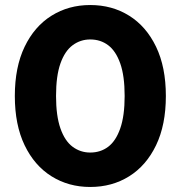

<svg xmlns="http://www.w3.org/2000/svg" viewBox="-20 -732 719 764"><path d="M339 12Q253 12 185 -30.5Q117 -73 78 -154Q39 -235 39 -350Q39 -465 78 -546Q117 -627 185 -669.5Q253 -712 339 -712Q426 -712 494 -669.5Q562 -627 601 -546Q640 -465 640 -350Q640 -235 601 -154Q562 -73 494 -30.5Q426 12 339 12ZM339 -125Q380 -125 410.5 -148Q441 -171 458.5 -221Q476 -271 476 -350Q476 -430 458.5 -479.5Q441 -529 410.5 -552Q380 -575 339 -575Q300 -575 269 -552Q238 -529 220.5 -479.5Q203 -430 203 -350Q203 -271 220.5 -221Q238 -171 269 -148Q300 -125 339 -125Z"/></svg>

Font: Montserrat Z
Style: Bold
Weight: 700
Designer: Julieta Ulanovsky
Foundry: Julieta Ulanovsky
Version: Version 8.000